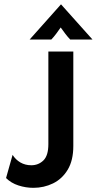

<svg xmlns="http://www.w3.org/2000/svg" viewBox="-20 -866 452 898"><path d="M136.1 12.5Q100.7 12.5 66.3 1.4Q31.9 -9.7 8.3 -33.3L38.9 -141.7Q52.8 -119.4 75.3 -106.2Q97.9 -93.1 126.4 -93.1Q159.7 -93.1 183 -115.6Q206.2 -138.2 206.2 -191.7V-625H322.9V-183.3Q322.9 -116 296.9 -72.6Q270.8 -29.2 228.1 -8.3Q185.4 12.5 136.1 12.5ZM118.7 -681.2 265.3 -845.8 412.5 -681.2H308.3Q295.8 -694.4 285.8 -707.6Q275.7 -720.8 263.9 -737.5Q252.1 -720.8 242.4 -707.6Q232.6 -694.4 220.1 -681.2Z"/></svg>

Font: Afacad SemiBold
Style: Regular
Weight: 600
Designer: Kristian Moeller
Foundry: Dicotype
Version: Version 1.000